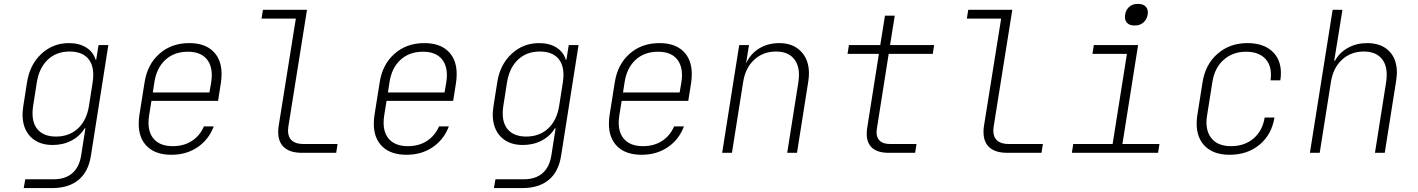

<svg xmlns="http://www.w3.org/2000/svg" viewBox="-20 -780 7240 980"><path d="M483 -550H533L444 15Q431 97 380.5 138.5Q330 180 246 180H101L109 135H254Q313 135 348.5 104.5Q384 74 394 15L401 -30L416 -125H412Q388 -85 345 -62.5Q302 -40 249 -40Q177 -40 136 -82Q95 -124 95 -196Q95 -209 99 -239L118 -360Q132 -450 191 -505Q250 -560 332 -560Q384 -560 420 -537.5Q456 -515 468 -475H471ZM453 -360Q456 -380 456 -398Q456 -455 425 -486Q394 -517 335 -517Q268 -517 224 -475.5Q180 -434 168 -360L149 -239Q146 -220 146 -201Q146 -145 177 -114Q208 -83 266 -83Q333 -83 377.5 -124Q422 -165 434 -239Z M1111 -402Q1111 -383 1108 -360L1093 -265H753L741 -190Q738 -171 738 -154Q738 -97 770 -65.5Q802 -34 862 -34Q918 -34 959 -60.5Q1000 -87 1021 -135H1071Q1046 -68 989 -29Q932 10 855 10Q775 10 731.5 -32Q688 -74 688 -148Q688 -168 691 -190L718 -360Q732 -451 793.5 -505.5Q855 -560 946 -560Q1025 -560 1068 -518Q1111 -476 1111 -402ZM760 -308H1049L1058 -360Q1061 -380 1061 -396Q1061 -453 1029.5 -484.5Q998 -516 939 -516Q869 -516 824 -474.5Q779 -433 768 -360Z M1521 0Q1462 0 1431 -27Q1400 -54 1400 -106Q1400 -125 1402 -135L1490 -685H1315L1322 -730H1547L1452 -135Q1450 -119 1450 -114Q1450 -80 1470 -62.5Q1490 -45 1528 -45H1703L1696 0Z M2311 -402Q2311 -383 2308 -360L2293 -265H1953L1941 -190Q1938 -171 1938 -154Q1938 -97 1970 -65.5Q2002 -34 2062 -34Q2118 -34 2159 -60.5Q2200 -87 2221 -135H2271Q2246 -68 2189 -29Q2132 10 2055 10Q1975 10 1931.5 -32Q1888 -74 1888 -148Q1888 -168 1891 -190L1918 -360Q1932 -451 1993.5 -505.5Q2055 -560 2146 -560Q2225 -560 2268 -518Q2311 -476 2311 -402ZM1960 -308H2249L2258 -360Q2261 -380 2261 -396Q2261 -453 2229.5 -484.5Q2198 -516 2139 -516Q2069 -516 2024 -474.5Q1979 -433 1968 -360Z M2883 -550H2933L2844 15Q2831 97 2780.5 138.5Q2730 180 2646 180H2501L2509 135H2654Q2713 135 2748.5 104.5Q2784 74 2794 15L2801 -30L2816 -125H2812Q2788 -85 2745 -62.5Q2702 -40 2649 -40Q2577 -40 2536 -82Q2495 -124 2495 -196Q2495 -209 2499 -239L2518 -360Q2532 -450 2591 -505Q2650 -560 2732 -560Q2784 -560 2820 -537.5Q2856 -515 2868 -475H2871ZM2853 -360Q2856 -380 2856 -398Q2856 -455 2825 -486Q2794 -517 2735 -517Q2668 -517 2624 -475.5Q2580 -434 2568 -360L2549 -239Q2546 -220 2546 -201Q2546 -145 2577 -114Q2608 -83 2666 -83Q2733 -83 2777.5 -124Q2822 -165 2834 -239Z M3511 -402Q3511 -383 3508 -360L3493 -265H3153L3141 -190Q3138 -171 3138 -154Q3138 -97 3170 -65.5Q3202 -34 3262 -34Q3318 -34 3359 -60.5Q3400 -87 3421 -135H3471Q3446 -68 3389 -29Q3332 10 3255 10Q3175 10 3131.5 -32Q3088 -74 3088 -148Q3088 -168 3091 -190L3118 -360Q3132 -451 3193.5 -505.5Q3255 -560 3346 -560Q3425 -560 3468 -518Q3511 -476 3511 -402ZM3160 -308H3449L3458 -360Q3461 -380 3461 -396Q3461 -453 3429.5 -484.5Q3398 -516 3339 -516Q3269 -516 3224 -474.5Q3179 -433 3168 -360Z M4109 -406Q4109 -388 4106 -367L4048 0H3998L4055 -360Q4058 -381 4058 -398Q4058 -454 4027.5 -485.5Q3997 -517 3941 -517Q3875 -517 3829.5 -475Q3784 -433 3773 -360L3716 0H3666L3753 -550H3803L3788 -456Q3810 -505 3854.5 -532.5Q3899 -560 3958 -560Q4027 -560 4068 -518Q4109 -476 4109 -406Z M4516 0Q4461 0 4432.5 -24.5Q4404 -49 4404 -96Q4404 -115 4406 -125L4466 -505H4306L4313 -550H4473L4497 -700H4547L4523 -550H4748L4741 -505H4516L4456 -125Q4454 -111 4454 -106Q4454 -76 4471.5 -60.5Q4489 -45 4523 -45H4658L4651 0Z M5121 0Q5062 0 5031 -27Q5000 -54 5000 -106Q5000 -125 5002 -135L5090 -685H4915L4922 -730H5147L5052 -135Q5050 -119 5050 -114Q5050 -80 5070 -62.5Q5090 -45 5128 -45H5303L5296 0Z M5769 -650Q5747 -650 5734.5 -661.5Q5722 -673 5722 -693Q5722 -723 5740 -741.5Q5758 -760 5786 -760H5791Q5816 -760 5829 -745Q5842 -730 5838 -705Q5833 -680 5816 -665Q5799 -650 5774 -650ZM5891 0H5451L5458 -45H5659L5732 -505H5556L5563 -550H5789L5709 -45H5898Z M6088 -149Q6088 -169 6091 -190L6118 -360Q6132 -451 6194.5 -505.5Q6257 -560 6347 -560Q6427 -560 6472.5 -519Q6518 -478 6518 -407Q6518 -390 6515 -370H6465Q6467 -380 6467 -400Q6467 -454 6433.5 -485Q6400 -516 6340 -516Q6272 -516 6225.5 -474.5Q6179 -433 6168 -360L6141 -190Q6138 -172 6138 -156Q6138 -99 6170.5 -66.5Q6203 -34 6263 -34Q6332 -34 6378 -73Q6424 -112 6435 -180H6485Q6471 -93 6409 -41.5Q6347 10 6256 10Q6176 10 6132 -32.5Q6088 -75 6088 -149Z M7110 -409Q7110 -397 7106 -367L7048 0H6998L7055 -360Q7058 -380 7058 -398Q7058 -455 7027.5 -486Q6997 -517 6941 -517Q6875 -517 6829.5 -475Q6784 -433 6773 -360L6716 0H6666L6782 -730H6832L6808 -580L6790 -470H6794Q6817 -512 6860.5 -536Q6904 -560 6958 -560Q7029 -560 7069.5 -520Q7110 -480 7110 -409Z"/></svg>

Font: JetBrains Mono Extra Light
Style: Italic
Weight: 200
Italic angle: -9°
Monospace: yes
Designer: Philipp Nurullin, Konstantin Bulenkov
Foundry: JetBrains
Version: 2.002